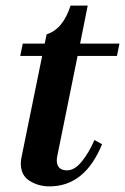

<svg xmlns="http://www.w3.org/2000/svg" viewBox="-20 -653 445 683"><path d="M185 -104Q182 -92 182 -83Q182 -47 219 -47Q245 -47 270.5 -78Q296 -109 316 -155L343 -140Q282 10 156 10Q117 10 85.5 -9.5Q54 -29 54 -72Q54 -83 57 -96L130 -454H52L61 -498H139L146 -531Q204 -549 231 -633H292L265 -498H405L396 -454H256Z"/></svg>

Font: Trirong SemiBold
Style: Italic
Weight: 600
Italic angle: -12°
Designer: Katatrad Team
Foundry: CadsonDemak
Version: Version 1.001